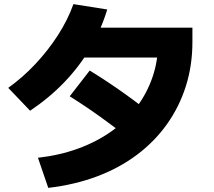

<svg xmlns="http://www.w3.org/2000/svg" viewBox="-20 -847 1040 931"><path d="M164 -82Q270 -94 360 -127Q450 -160 521.5 -211Q593 -262 643 -328.5Q693 -395 720 -474.5Q747 -554 747 -644L815 -568H335V-713H913V-644Q913 -529 881 -428.5Q849 -328 789 -244Q729 -160 643.5 -96Q558 -32 450 8.5Q342 49 214 64ZM20 -421Q90 -471 151.5 -536.5Q213 -602 261 -676.5Q309 -751 336 -827L500 -801Q470 -702 418 -614Q366 -526 293.5 -450Q221 -374 126 -310ZM645 -146Q551 -220 470 -278Q389 -336 318 -380L415 -505Q503 -451 585.5 -392Q668 -333 743 -271Z"/></svg>

Font: M PLUS 1 ExtraBold
Style: Regular
Weight: 800
Designer: Coji Morishita
Foundry: UNDERFOREST DESIGN
Version: Version 1.001